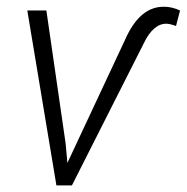

<svg xmlns="http://www.w3.org/2000/svg" viewBox="-20 -560 564 580"><path d="M178.2 -127 183.6 -67.9 357.4 -439Q401.9 -541 476.1 -539.6Q499.5 -539.6 523.9 -528.3L511.7 -481.4Q494.6 -487.8 483.9 -488.3Q443.4 -489.7 414.1 -428.7L197.3 0H150.4L62.5 -528.3H120.1Z"/></svg>

Font: RobotoInd Light
Style: Italic
Weight: 300
Italic angle: -12°
Designer: Google
Version: Version 2.001151; 2014